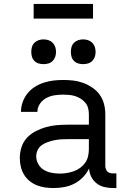

<svg xmlns="http://www.w3.org/2000/svg" viewBox="-20 -942 640 970"><path d="M251 8Q229 8 207.5 5Q186 2 166 -6Q146 -14 129 -28Q112 -42 101 -60.5Q90 -79 85 -100.5Q80 -122 80 -144Q80 -171 88.5 -198Q97 -225 116 -245.5Q135 -266 160 -279Q185 -292 211.5 -299.5Q238 -307 265.5 -309.5Q293 -312 321 -312H429V-365Q429 -381 425 -396Q421 -411 411 -423Q401 -435 387.5 -443.5Q374 -452 359.5 -456.5Q345 -461 329.5 -462.5Q314 -464 299 -464Q277 -464 255 -460.5Q233 -457 213.5 -446.5Q194 -436 181.5 -417.5Q169 -399 169 -377Q169 -377 169 -377Q169 -377 169 -377H86Q86 -377 86 -377Q86 -377 86 -377Q86 -402 94.5 -426Q103 -450 118.5 -469.5Q134 -489 155 -502.5Q176 -516 200 -524Q224 -532 249 -535Q274 -538 299 -538Q325 -538 350.5 -535Q376 -532 400.5 -523Q425 -514 447 -499Q469 -484 484 -463Q499 -442 505.5 -416.5Q512 -391 512 -365V-104Q512 -97 514.5 -89Q517 -81 522.5 -75.5Q528 -70 535.5 -68Q543 -66 551 -66H568V8H551Q529 8 507.5 3Q486 -2 468.5 -15.5Q451 -29 441 -49Q431 -69 430 -91Q418 -66 399 -46.5Q380 -27 356 -14.5Q332 -2 305 3Q278 8 251 8ZM282 -65Q300 -65 318 -68Q336 -71 353 -77Q370 -83 385 -94Q400 -105 410.5 -120Q421 -135 425 -153Q429 -171 429 -189V-239H321Q304 -239 287.5 -238Q271 -237 254.5 -233.5Q238 -230 222 -224.5Q206 -219 192 -209.5Q178 -200 170.5 -184.5Q163 -169 163 -152Q163 -132 173.5 -113Q184 -94 202 -83.5Q220 -73 240.5 -69Q261 -65 282 -65ZM400 -618Q387 -618 375 -621.5Q363 -625 354 -634Q345 -643 341.5 -655Q338 -667 338 -680Q338 -693 341.5 -705Q345 -717 354 -726Q363 -735 375 -739Q387 -743 400 -743Q413 -743 425 -739Q437 -735 446 -726Q455 -717 459 -705Q463 -693 463 -680Q463 -667 459 -655Q455 -643 446 -634Q437 -625 425 -621.5Q413 -618 400 -618ZM200 -618Q187 -618 175 -621.5Q163 -625 154 -634Q145 -643 141.5 -655Q138 -667 138 -680Q138 -693 141.5 -705Q145 -717 154 -726Q163 -735 175 -739Q187 -743 200 -743Q213 -743 225 -739Q237 -735 246 -726Q255 -717 259 -705Q263 -693 263 -680Q263 -667 259 -655Q255 -643 246 -634Q237 -625 225 -621.5Q213 -618 200 -618ZM150 -848V-922H450V-848Z"/></svg>

Font: Iosevka Mono
Style: Regular
Weight: 400
Designer: Belleve Invis
Foundry: Belleve Invis
Version: Version 11.1.1